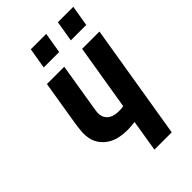

<svg xmlns="http://www.w3.org/2000/svg" viewBox="-277 -1052 1153 1153"><g transform="rotate(-45 300.0 -475.5)"><path d="M320 0 353 -202Q337 -200 320.5 -198.5Q304 -197 288 -197Q255 -197 223.5 -203.5Q192 -210 165.5 -225.5Q139 -241 120 -265Q101 -289 93 -319.5Q85 -350 87.5 -383Q90 -416 95 -448L142 -735H289L239 -429Q236 -413 235 -397.5Q234 -382 238.5 -368Q243 -354 252.5 -343Q262 -332 275 -325.5Q288 -319 303 -316.5Q318 -314 334 -314Q343 -314 353 -314.5Q363 -315 372 -317L441 -735H588L467 0ZM429 -819 451 -951H582L560 -819ZM199 -819 221 -951H352L330 -819Z"/></g></svg>

Font: Iosevka SS04 Heavy Extended
Style: Italic
Weight: 900
Width: 7
Italic angle: -9°
Monospace: yes
Designer: Belleve Invis
Foundry: Belleve Invis
Version: Version 19.0.0; ttfautohint (v1.8.4)